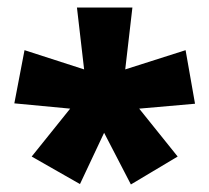

<svg xmlns="http://www.w3.org/2000/svg" viewBox="-20 -781 554 509"><path d="M331 -761H184L203 -597L45 -648L18 -507L166 -493L64 -366L192 -293L256 -429L327 -292L451 -366L349 -493L497 -506L472 -648L312 -597Z"/></svg>

Font: Noto Sans Arabic SemCond Blk
Style: Regular
Weight: 900
Width: 4
Designer: Monotype Design Team, Nadine Chahine, Nizar Qandah and Khaled Hosny
Foundry: Monotype Imaging Inc.
Version: Version 2.012